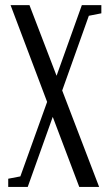

<svg xmlns="http://www.w3.org/2000/svg" viewBox="-20 -469 439 764"><path d="M12.7 274.9V242.2L61 232.9L167.5 -63.5L22 -448.7H97.2L205.1 -167.5L305.7 -448.7H383.3V-416L333.5 -406.2L227.5 -108.9L374.5 274.9H295.4L189.9 -3.9L90.3 274.9Z"/></svg>

Font: Elstob 8pt
Style: Regular
Weight: 400
Designer: Peter S. Baker
Version: Version 1.015